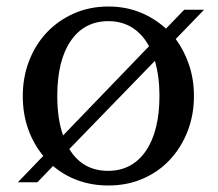

<svg xmlns="http://www.w3.org/2000/svg" viewBox="-20 -560 670 590"><path d="M313 10C351 10 386 3.2 418 -10.5C450 -24.2 477.7 -43.3 501 -68C524.3 -92.7 542.7 -121.8 556 -155.5C569.3 -189.2 576 -225.7 576 -265C576 -299 571 -330.8 561 -360.5C551 -390.2 537.3 -416.7 520 -440L607 -530H546L490 -472C466.7 -493.3 440.2 -510 410.5 -522C380.8 -534 348.3 -540 313 -540C275 -540 240 -533 208 -519C176 -505 148.3 -485.8 125 -461.5C101.7 -437.2 83.3 -408.2 70 -374.5C56.7 -340.8 50 -304.3 50 -265C50 -228.3 55.5 -194.5 66.5 -163.5C77.5 -132.5 93 -105 113 -81L35 0H95L143 -50C165.7 -30.7 191.3 -15.8 220 -5.5C248.7 4.8 279.7 10 313 10ZM438 -418 174 -144C162 -176.7 156 -217 156 -265C156 -337.7 169.8 -394.2 197.5 -434.5C225.2 -474.8 263.7 -495 313 -495C341 -495 365.5 -488.3 386.5 -475C407.5 -461.7 424.7 -442.7 438 -418ZM312 -35C260 -35 220.3 -57.3 193 -102L456 -373C465.3 -341 470 -305.3 470 -266C470 -193.3 456 -136.7 428 -96C400 -55.3 361.3 -35 312 -35Z"/></svg>

Font: Libre Caslon Text
Style: Regular
Weight: 400
Designer: Pablo Impallari, Rodrigo Fuenzalida
Foundry: Pablo Impallari, Rodrigo Fuenzalida
Version: Version 1.000; ttfautohint (v0.93) -l 8 -r 50 -G 200 -x 14 -